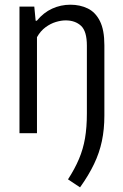

<svg xmlns="http://www.w3.org/2000/svg" viewBox="-20 -571 527 823"><path d="M323.1 232.1 271.5 197.8Q300.8 152.5 318.5 110.5Q336.3 68.5 344.4 21.7Q352.4 -25.1 352.4 -84.8V-375.2Q352.4 -437.1 327.4 -460.3Q302.3 -483.6 261.4 -483.6Q242.2 -483.6 219.4 -476.8Q196.7 -470 175.2 -454.2Q153.6 -438.4 138.5 -411.6V0H63.5V-542.6H127L132.8 -482.1H137.8Q166.7 -517.2 203.6 -534Q240.5 -550.8 281.7 -550.8Q323 -550.8 356 -534.8Q389.1 -518.8 408.2 -480.8Q427.4 -442.9 427.4 -377V-75.7Q427.4 -16.2 416.7 34Q406.1 84.3 383.1 132.2Q360.2 180.2 323.1 232.1Z"/></svg>

Font: Encode Sans Condensed Thin
Style: Regular
Weight: 100
Width: 3
Designer: Multiple Designers
Foundry: Impallari Type
Version: Version 3.002